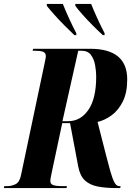

<svg xmlns="http://www.w3.org/2000/svg" viewBox="-59 -964 688 984"><path d="M-39 0 -37 -10H-24Q1 -10 21.5 -20.5Q42 -31 49 -68L169 -637Q176 -669 176 -675Q176 -694 161 -699Q146 -704 121 -704H108L111 -714H403Q593 -714 593 -557Q593 -489 570.5 -444Q548 -399 513.5 -373.5Q479 -348 441 -339L485 -167Q496 -124 506 -88Q516 -52 526.5 -31Q537 -10 552 -10H559L557 0H542Q484 0 442.5 -8Q401 -16 376 -39.5Q351 -63 342 -110L300 -333H260L207 -84Q203 -65 201 -54.5Q199 -44 199 -36Q199 -20 215 -15Q231 -10 256 -10H284L282 0ZM291 -343Q354 -343 394 -401Q434 -459 434 -571Q434 -599 428.5 -630Q423 -661 407 -682.5Q391 -704 358 -704H342L261 -343ZM322 -784Q301 -804 273 -832Q245 -860 220 -888Q195 -916 181 -934V-944H263Q276 -911 295 -869.5Q314 -828 332 -794V-784ZM468 -784Q446 -804 418 -832Q390 -860 365 -888Q340 -916 327 -934V-944H408Q421 -911 440 -869.5Q459 -828 477 -794V-784Z"/></svg>

Font: Noto Serif Display ExtraCondensed ExtraBold
Style: Italic
Weight: 800
Width: 2
Italic angle: -12°
Designer: Monotype Design Team
Foundry: Monotype Imaging Inc.
Version: Version 2.009